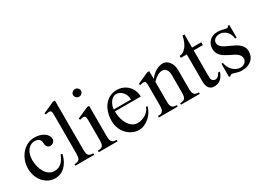

<svg xmlns="http://www.w3.org/2000/svg" viewBox="-24 -1345 2726 2005"><g transform="rotate(-30 1338.5 -343.0)"><path d="M229 9.8Q188 9.8 152.3 -8.1Q116.7 -25.9 89.8 -56.6Q63 -87.4 47.6 -128.9Q32.2 -170.4 32.2 -217.8Q32.2 -270 49.3 -315.9Q66.4 -361.8 95.7 -395.8Q125 -429.7 164.6 -449.5Q204.1 -469.2 249 -469.2Q284.2 -469.2 313.7 -460.9Q343.3 -452.6 364.7 -438Q386.2 -423.3 398.2 -403.3Q410.2 -383.3 410.2 -359.9Q410.2 -349.6 405.3 -340.3Q400.4 -331.1 392.6 -324Q384.8 -316.9 375 -313Q365.2 -309.1 355 -309.1Q343.8 -309.1 334.7 -313.5Q325.7 -317.9 319.3 -325.2Q313 -332.5 309.6 -341.6Q306.2 -350.6 306.2 -359.9Q306.2 -376 303 -389.6Q299.8 -403.3 292 -413.6Q284.2 -423.8 270.5 -429.4Q256.8 -435.1 235.8 -435.1Q207.5 -435.1 185.1 -422.6Q162.6 -410.2 147.2 -388.7Q131.8 -367.2 123.5 -338.4Q115.2 -309.6 115.2 -276.9Q115.2 -232.9 125.7 -193.4Q136.2 -153.8 155.3 -124.3Q174.3 -94.7 201.2 -77.4Q228 -60.1 261.2 -60.1Q290.5 -60.1 312.5 -69.6Q334.5 -79.1 351.1 -95.7Q367.7 -112.3 379.9 -134Q392.1 -155.8 401.9 -180.2L420.9 -173.8Q410.6 -130.4 392.8 -96.2Q375 -62 350.6 -38.6Q326.2 -15.1 295.7 -2.7Q265.1 9.8 229 9.8Z M631.3 -106.9Q631.3 -82.5 634 -65.7Q636.7 -48.8 644.5 -38.1Q652.3 -27.3 666.5 -22.7Q680.7 -18.1 703.1 -18.1V0H476.1V-18.1Q499 -18.1 513.2 -22.9Q527.3 -27.8 535.2 -38.6Q543 -49.3 545.7 -66.2Q548.3 -83 548.3 -106.9V-549.8Q548.3 -569.3 547.9 -583.5Q547.4 -597.7 544.4 -606.9Q541.5 -616.2 535.4 -620.6Q529.3 -625 518.1 -625Q510.7 -625 500.7 -623Q490.7 -621.1 477.1 -617.2L470.2 -634.8L607.4 -695.8H631.3Z M871.1 -695.8Q880.9 -695.8 889.4 -692.1Q897.9 -688.5 904.5 -682.1Q911.1 -675.8 915 -667.5Q918.9 -659.2 918.9 -649.9Q918.9 -640.6 915 -632.3Q911.1 -624 904.5 -617.7Q897.9 -611.3 889.4 -607.7Q880.9 -604 871.1 -604Q861.3 -604 852.8 -607.7Q844.2 -611.3 837.6 -617.7Q831.1 -624 827.1 -632.3Q823.2 -640.6 823.2 -649.9Q823.2 -659.2 827.1 -667.5Q831.1 -675.8 837.6 -682.1Q844.2 -688.5 852.8 -692.1Q861.3 -695.8 871.1 -695.8ZM830.1 -323.2Q830.1 -342.8 829.6 -356.7Q829.1 -370.6 826.4 -379.9Q823.7 -389.2 817.6 -393.6Q811.5 -397.9 800.3 -397.9Q792.5 -397.9 782.5 -396Q772.5 -394 759.3 -390.1L752 -408.2L889.2 -469.2H913.1V-106.9Q913.1 -82.5 916 -65.7Q918.9 -48.8 926.8 -38.1Q934.6 -27.3 948.5 -22.7Q962.4 -18.1 984.9 -18.1V0H757.8V-18.1Q780.8 -18.1 794.9 -22.9Q809.1 -27.8 816.9 -38.6Q824.7 -49.3 827.4 -66.2Q830.1 -83 830.1 -106.9Z M1241.7 9.8Q1199.2 9.8 1162.1 -7.8Q1125 -25.4 1097.2 -55.4Q1069.3 -85.4 1053.2 -126Q1037.1 -166.5 1037.1 -212.9Q1037.1 -268.6 1051.8 -315.4Q1066.4 -362.3 1093.3 -396.5Q1120.1 -430.7 1158.2 -450Q1196.3 -469.2 1242.7 -469.2Q1283.7 -469.2 1317.9 -454.6Q1352.1 -439.9 1376.7 -414.8Q1401.4 -389.6 1415 -356Q1428.7 -322.3 1428.7 -284.2H1116.7Q1116.7 -237.8 1127.7 -196.8Q1138.7 -155.8 1158.2 -125.5Q1177.7 -95.2 1204.8 -77.6Q1231.9 -60.1 1264.6 -60.1Q1291.5 -60.1 1317.4 -68.4Q1343.3 -76.7 1364.5 -90.8Q1385.7 -105 1400.9 -123.8Q1416 -142.6 1421.9 -164.1L1439.9 -161.1Q1431.2 -126 1411.1 -94.7Q1391.1 -63.5 1364.3 -40.3Q1337.4 -17.1 1305.7 -3.7Q1273.9 9.8 1241.7 9.8ZM1324.7 -308.1Q1324.7 -334.5 1316.4 -357.4Q1308.1 -380.4 1293.5 -397.7Q1278.8 -415 1259 -425Q1239.3 -435.1 1216.8 -435.1Q1198.2 -435.1 1180.9 -425Q1163.6 -415 1150.1 -397.7Q1136.7 -380.4 1127.7 -357.4Q1118.7 -334.5 1116.7 -308.1Z M1554.7 -323.2Q1554.7 -342.8 1554.2 -356.7Q1553.7 -370.6 1551 -379.9Q1548.3 -389.2 1542.2 -393.6Q1536.1 -397.9 1524.9 -397.9Q1517.1 -397.9 1507.3 -396Q1497.6 -394 1483.9 -390.1L1476.6 -408.2L1613.8 -469.2H1637.7V-376Q1675.8 -422.9 1716.6 -446Q1757.3 -469.2 1799.8 -469.2Q1821.8 -469.2 1840.8 -458.3Q1859.9 -447.3 1874 -428.5Q1888.2 -409.7 1896.5 -384.3Q1904.8 -358.9 1904.8 -330.1V-106.9Q1904.8 -82.5 1907.7 -65.7Q1910.6 -48.8 1918.5 -38.1Q1926.3 -27.3 1940.2 -22.7Q1954.1 -18.1 1976.6 -18.1V0H1750V-18.1Q1772.9 -18.1 1787.1 -22.9Q1801.3 -27.8 1808.8 -38.6Q1816.4 -49.3 1819.1 -66.2Q1821.8 -83 1821.8 -106.9V-314.9Q1821.8 -360.4 1803 -383.8Q1784.2 -407.2 1754.9 -407.2Q1741.7 -407.2 1727.1 -402.6Q1712.4 -397.9 1697 -389.2Q1681.6 -380.4 1666.5 -368.2Q1651.4 -356 1637.7 -340.8V-106.9Q1637.7 -82.5 1640.6 -65.7Q1643.6 -48.8 1651.4 -38.1Q1659.2 -27.3 1673.3 -22.7Q1687.5 -18.1 1710 -18.1V0H1482.9V-18.1Q1505.9 -18.1 1520 -22.9Q1534.2 -27.8 1541.7 -38.6Q1549.3 -49.3 1552 -66.2Q1554.7 -83 1554.7 -106.9Z M1992.7 -424.8V-449.2Q2016.6 -449.2 2037.8 -462.4Q2059.1 -475.6 2076.2 -498.3Q2093.3 -521 2105.7 -551.5Q2118.2 -582 2124 -617.2H2147.9V-459H2258.8V-424.8H2147.9V-97.2Q2147.9 -86.9 2151.4 -77.9Q2154.8 -68.8 2160.9 -62.3Q2167 -55.7 2175.3 -51.8Q2183.6 -47.9 2192.9 -47.9Q2203.6 -47.9 2212.9 -52.2Q2222.2 -56.6 2229.5 -63.7Q2236.8 -70.8 2242.7 -79.6Q2248.5 -88.4 2252.9 -97.2H2274.9Q2267.6 -73.7 2256.3 -54Q2245.1 -34.2 2229.5 -20Q2213.9 -5.9 2193.4 2Q2172.9 9.8 2147 9.8Q2126 9.8 2110.6 2Q2095.2 -5.9 2085 -19.8Q2074.7 -33.7 2069.8 -53.5Q2064.9 -73.2 2064.9 -97.2V-424.8Z M2329.1 -159.2H2346.7Q2351.1 -130.9 2363.8 -106.2Q2376.5 -81.5 2395 -63.2Q2413.6 -44.9 2436.5 -34.4Q2459.5 -23.9 2483.9 -23.9Q2500 -23.9 2513.9 -29.3Q2527.8 -34.7 2538.1 -43.9Q2548.3 -53.2 2554.2 -64.9Q2560.1 -76.7 2560.1 -89.8Q2560.1 -110.8 2550 -126.7Q2540 -142.6 2523.4 -155Q2506.8 -167.5 2485.6 -177.7Q2464.4 -188 2442.4 -199Q2420.4 -210 2399.2 -222.4Q2377.9 -234.9 2361.3 -251.5Q2344.7 -268.1 2334.7 -289.8Q2324.7 -311.5 2324.7 -340.8Q2324.7 -368.7 2334.2 -392.1Q2343.8 -415.5 2361.3 -432.9Q2378.9 -450.2 2403.8 -459.7Q2428.7 -469.2 2460 -469.2Q2478.5 -469.2 2493.7 -466.3Q2508.8 -463.4 2521.2 -460.2Q2533.7 -457 2544.2 -454.1Q2554.7 -451.2 2564 -451.2Q2570.8 -451.2 2577.1 -456.3Q2583.5 -461.4 2585 -469.2H2603V-315.9H2585Q2583.5 -341.3 2573.5 -363.8Q2563.5 -386.2 2547.6 -402.8Q2531.7 -419.4 2511.2 -429.2Q2490.7 -439 2467.8 -439Q2449.2 -439 2434.3 -434.1Q2419.4 -429.2 2408.9 -420.9Q2398.4 -412.6 2392.6 -401.4Q2386.7 -390.1 2386.7 -377.9Q2386.7 -356.9 2397.7 -341.6Q2408.7 -326.2 2426.5 -314Q2444.3 -301.8 2467.3 -291.3Q2490.2 -280.8 2514.4 -269.8Q2538.6 -258.8 2561.5 -246.3Q2584.5 -233.9 2602.3 -217.3Q2620.1 -200.7 2631.1 -179.2Q2642.1 -157.7 2642.1 -128.9Q2642.1 -99.6 2631.6 -74.2Q2621.1 -48.8 2600.8 -30.3Q2580.6 -11.7 2550.8 -1Q2521 9.8 2481.9 9.8Q2461.4 9.8 2444.6 6.1Q2427.7 2.4 2414.1 -1.7Q2400.4 -5.9 2388.9 -9.5Q2377.4 -13.2 2367.7 -13.2Q2360.8 -13.2 2355 -9.3Q2349.1 -5.4 2346.7 0H2329.1Z"/></g></svg>

Font: YBG Bobotsari
Style: Regular
Weight: 400
Designer: R.S. Wihananto
Foundry: R.S. Wihananto
Version: Version 2.0.1